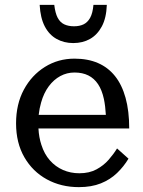

<svg xmlns="http://www.w3.org/2000/svg" viewBox="-20 -759 589 789"><path d="M138 -231Q140 -194 150 -164Q162 -126 185 -100Q208 -74 239 -60.5Q270 -47 306 -47Q347 -47 376.5 -63Q406 -79 426.5 -102.5Q447 -126 461 -149L508 -107Q489 -75 461 -48Q433 -21 394.5 -5.5Q356 10 304 10Q231 10 172.5 -22Q114 -54 80 -113Q46 -172 46 -252Q46 -331 78 -390.5Q110 -450 164.5 -484Q219 -518 286 -518Q341 -518 382.5 -500Q424 -482 452.5 -446.5Q481 -411 496 -357Q511 -303 511 -231ZM139 -287H415Q413 -323 407 -352Q399 -389 383 -413Q367 -437 343 -449Q319 -461 286 -461Q255 -461 228 -446.5Q201 -432 180.5 -404.5Q160 -377 149 -338Q142 -314 139 -287ZM281 -582Q320 -582 350 -599Q380 -616 398.5 -650.5Q417 -685 419 -739H364Q361 -705 350.5 -686Q340 -667 323.5 -659Q307 -651 284 -651Q261 -651 244 -659Q227 -667 217 -686Q207 -705 203 -739H143Q146 -685 164 -650.5Q182 -616 212.5 -599Q243 -582 281 -582Z"/></svg>

Font: Roboto Serif 20pt
Style: Regular
Weight: 400
Designer: Greg Gazdowicz
Foundry: Commercial Type
Version: Version 1.008